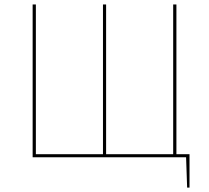

<svg xmlns="http://www.w3.org/2000/svg" viewBox="-20 -702 933 857"><path d="M767.4 -13.6V-682H753V-13.6H453.6V-682H439.6V-13.6H140.1V-682H125.7V0H810.6L815.3 135.3H825.9V-13.6Z"/></svg>

Font: Fira Sans Hair
Style: Regular
Weight: 100
Designer: bBox Type GmbH & Carrois Corporate GbR & Edenspiekermann AG
Foundry: bBox Type GmbH & Carrois Corporate GbR & Edenspiekermann AG
Version: Version 4.300;PS 004.300;hotconv 1.0.88;makeotf.lib2.5.64775